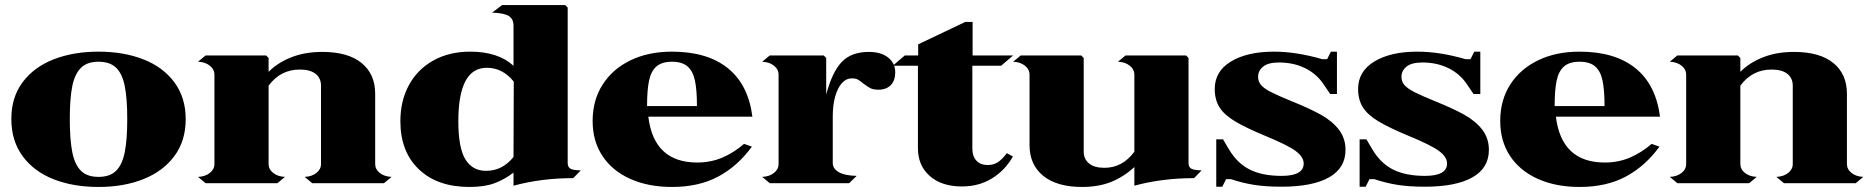

<svg xmlns="http://www.w3.org/2000/svg" viewBox="-20 -727 7425 762"><path d="M717 -254Q717 -340 672 -400.5Q627 -461 549 -491.5Q471 -522 371 -522Q271 -522 193 -491.5Q115 -461 70 -401Q25 -341 25 -255Q25 -168 70 -107Q115 -46 193 -15.5Q271 15 371 15Q471 15 549 -16Q627 -47 672 -107.5Q717 -168 717 -254ZM485 -254Q485 -172 475 -122.5Q465 -73 440.5 -49Q416 -25 371 -25Q326 -25 301.5 -49Q277 -73 267 -122.5Q257 -172 257 -255Q257 -337 267 -385.5Q277 -434 301.5 -458Q326 -482 371 -482Q416 -482 440.5 -458.5Q465 -435 475 -386Q485 -337 485 -254Z M1534 -25 1504 0H1219L1189 -25Q1217 -26 1235.5 -40.5Q1254 -55 1254 -76V-387Q1254 -417 1232.5 -434Q1211 -451 1170 -451Q1093 -451 1046 -387V-76Q1046 -55 1064.5 -40.5Q1083 -26 1111 -25L1081 0H796L766 -25Q794 -26 812.5 -40.5Q831 -55 831 -76V-430Q831 -452 812.5 -466.5Q794 -481 766 -482L796 -507H1036L1046 -497V-442Q1083 -479 1137 -500Q1191 -521 1259 -521Q1361 -521 1415 -477Q1469 -433 1469 -355V-76Q1469 -55 1487.5 -40.5Q1506 -26 1534 -25Z M2285 -51 2255 -20Q2128 -20 2018 10V-42Q1983 -15 1943 0Q1903 15 1843 15Q1716 15 1642.5 -55Q1569 -125 1569 -246Q1569 -327 1603 -389.5Q1637 -452 1700 -487Q1763 -522 1846 -522Q1957 -522 2018 -466V-625Q2018 -651 2000 -663Q1982 -675 1933 -677L1973 -707H2223L2233 -697V-80Q2233 -63 2245 -57Q2257 -51 2285 -51ZM2018 -104 2019 -403Q1975 -458 1912 -458Q1799 -458 1799 -246Q1799 -140 1827 -94.5Q1855 -49 1909 -49Q1974 -49 2018 -104Z M2647 15Q2553 15 2481.5 -17Q2410 -49 2371 -108Q2332 -167 2332 -247Q2332 -329 2371.5 -391Q2411 -453 2482 -487.5Q2553 -522 2647 -522Q2787 -522 2868.5 -456.5Q2950 -391 2966 -264H2553Q2575 -82 2747 -82Q2800 -82 2845.5 -101Q2891 -120 2933 -156L2964 -145Q2908 -68 2831 -26.5Q2754 15 2647 15ZM2647 -482Q2607 -482 2585.5 -463.5Q2564 -445 2556 -407.5Q2548 -370 2548 -306H2746Q2746 -370 2738 -407.5Q2730 -445 2708.5 -463.5Q2687 -482 2647 -482Z M3533 -440Q3533 -408 3515.5 -389.5Q3498 -371 3466 -371Q3446 -371 3434.5 -377Q3423 -383 3407 -395Q3394 -406 3385 -411Q3376 -416 3361 -416Q3327 -416 3306 -374Q3285 -332 3285 -263V-80Q3285 -58 3308.5 -44Q3332 -30 3380 -29L3350 0H3035L3005 -25Q3033 -26 3051.5 -40.5Q3070 -55 3070 -76V-430Q3070 -452 3051.5 -466.5Q3033 -481 3005 -482L3035 -507H3249L3259 -497V-352Q3283 -442 3321 -481.5Q3359 -521 3428 -521Q3477 -521 3505 -498.5Q3533 -476 3533 -440Z M3840 -507H4001L3953 -466H3839V-138Q3839 -106 3855.5 -89Q3872 -72 3900 -72Q3922 -72 3939 -82.5Q3956 -93 3976 -119L4000 -106Q3969 -51 3917 -19Q3865 13 3798 13Q3717 13 3670 -28.5Q3623 -70 3623 -139V-466H3523L3571 -507H3624V-551L3811 -640H3840Z M4749 -51 4719 -20Q4592 -20 4482 10V-64Q4441 -26 4391 -5.5Q4341 15 4274 15Q4175 15 4120.5 -29Q4066 -73 4066 -151V-430Q4066 -452 4047.5 -466.5Q4029 -481 4001 -482L4031 -507H4271L4281 -497V-125Q4281 -96 4302 -78.5Q4323 -61 4363 -61Q4435 -61 4482 -125V-430Q4482 -452 4463.5 -466.5Q4445 -481 4417 -482L4447 -507H4687L4697 -497V-80Q4697 -63 4709 -57Q4721 -51 4749 -51Z M4857 -135 4834 -174H4807V14H4831L4846 -16H4865Q4910 -1 4956 6.5Q5002 14 5066 14Q5189 14 5254.5 -23Q5320 -60 5320 -132Q5320 -178 5294 -212Q5268 -246 5223.5 -271Q5179 -296 5107 -325Q5053 -347 5024.5 -361.5Q4996 -376 4984.5 -390Q4973 -404 4973 -422Q4973 -446 4993 -462.5Q5013 -479 5056 -479Q5113 -479 5158.5 -457Q5204 -435 5232 -394L5259 -354H5286V-522H5262L5247 -492H5228Q5125 -522 5036 -522Q4930 -522 4865.5 -483Q4801 -444 4801 -374Q4801 -331 4820 -301Q4839 -271 4881.5 -245.5Q4924 -220 5001 -188Q5091 -151 5122.5 -127.5Q5154 -104 5154 -78Q5154 -29 5066 -29Q4990 -29 4940 -54Q4890 -79 4857 -135Z M5426 -135 5403 -174H5376V14H5400L5415 -16H5434Q5479 -1 5525 6.5Q5571 14 5635 14Q5758 14 5823.5 -23Q5889 -60 5889 -132Q5889 -178 5863 -212Q5837 -246 5792.5 -271Q5748 -296 5676 -325Q5622 -347 5593.5 -361.5Q5565 -376 5553.5 -390Q5542 -404 5542 -422Q5542 -446 5562 -462.5Q5582 -479 5625 -479Q5682 -479 5727.5 -457Q5773 -435 5801 -394L5828 -354H5855V-522H5831L5816 -492H5797Q5694 -522 5605 -522Q5499 -522 5434.5 -483Q5370 -444 5370 -374Q5370 -331 5389 -301Q5408 -271 5450.5 -245.5Q5493 -220 5570 -188Q5660 -151 5691.5 -127.5Q5723 -104 5723 -78Q5723 -29 5635 -29Q5559 -29 5509 -54Q5459 -79 5426 -135Z M6249 15Q6155 15 6083.5 -17Q6012 -49 5973 -108Q5934 -167 5934 -247Q5934 -329 5973.5 -391Q6013 -453 6084 -487.5Q6155 -522 6249 -522Q6389 -522 6470.5 -456.5Q6552 -391 6568 -264H6155Q6177 -82 6349 -82Q6402 -82 6447.5 -101Q6493 -120 6535 -156L6566 -145Q6510 -68 6433 -26.5Q6356 15 6249 15ZM6249 -482Q6209 -482 6187.5 -463.5Q6166 -445 6158 -407.5Q6150 -370 6150 -306H6348Q6348 -370 6340 -407.5Q6332 -445 6310.5 -463.5Q6289 -482 6249 -482Z M7375 -25 7345 0H7060L7030 -25Q7058 -26 7076.5 -40.5Q7095 -55 7095 -76V-387Q7095 -417 7073.5 -434Q7052 -451 7011 -451Q6934 -451 6887 -387V-76Q6887 -55 6905.5 -40.5Q6924 -26 6952 -25L6922 0H6637L6607 -25Q6635 -26 6653.5 -40.5Q6672 -55 6672 -76V-430Q6672 -452 6653.5 -466.5Q6635 -481 6607 -482L6637 -507H6877L6887 -497V-442Q6924 -479 6978 -500Q7032 -521 7100 -521Q7202 -521 7256 -477Q7310 -433 7310 -355V-76Q7310 -55 7328.5 -40.5Q7347 -26 7375 -25Z"/></svg>

Font: FFF_Oezguer-Guendem
Style: Bold
Weight: 700
Designer: bBox Type GmbH
Foundry: bBox Type GmbH
Version: Version 1.004